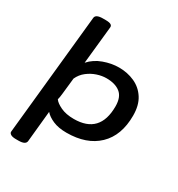

<svg xmlns="http://www.w3.org/2000/svg" viewBox="-219 -895 1156 1245"><g transform="rotate(30 358.5 -273.0)"><path d="M87 207Q60 207 47.5 198.5Q35 190 37 178L129 -725Q132 -753 186 -753H206Q234 -753 245.5 -746Q257 -739 255 -725L226 -445Q264 -488 322 -509Q380 -530 436 -530Q499 -530 552.5 -506Q606 -482 638 -432Q670 -382 670 -305Q670 -156 585 -74.5Q500 7 350 7Q290 7 248.5 -11Q207 -29 186 -54L163 178Q160 207 107 207ZM347 -94Q541 -94 541 -300Q541 -369 503.5 -399Q466 -429 400 -429Q366 -429 330 -417Q294 -405 263 -381Q232 -357 215 -320L202 -200Q199 -169 194 -153Q208 -132 248 -113Q288 -94 347 -94Z"/></g></svg>

Font: Asap Expanded Expanded SemiBold
Style: Italic
Weight: 600
Width: 7
Italic angle: -6°
Designer: Pablo Cosgaya
Foundry: Omnibus-Type
Version: Version 3.001; ttfautohint (v1.8.4.7-5d5b)